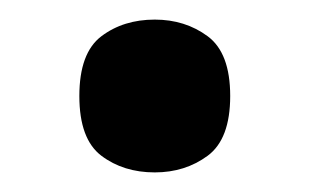

<svg xmlns="http://www.w3.org/2000/svg" viewBox="-20 -168 316 196"><path d="M138 8Q106 8 83.5 -9Q61 -26 61 -70Q61 -114 83.5 -131Q106 -148 138 -148Q169 -148 192 -131Q215 -114 215 -70Q215 -26 192 -9Q169 8 138 8Z"/></svg>

Font: Noto Serif Lao SemiCondensed
Style: Bold
Weight: 700
Width: 4
Designer: Monotype Design Team
Foundry: Monotype Imaging Inc.
Version: Version 2.003; ttfautohint (v1.8.4.7-5d5b)